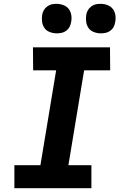

<svg xmlns="http://www.w3.org/2000/svg" viewBox="-20 -982 640 1002"><path d="M457 0H55V-120H191L273 -615H153L152 -735H554L555 -615H419L337 -120H457ZM506 -808Q488 -808 470.5 -814.5Q453 -821 443 -834.5Q433 -848 430 -866.5Q427 -885 430 -904Q432 -917 438.5 -928.5Q445 -940 456.5 -948.5Q468 -957 480 -959.5Q492 -962 505 -962Q523 -962 540.5 -955.5Q558 -949 568.5 -935.5Q579 -922 582 -903.5Q585 -885 581 -866Q579 -853 573 -841.5Q567 -830 555.5 -821.5Q544 -813 531.5 -810.5Q519 -808 506 -808ZM276 -808Q258 -808 240.5 -814.5Q223 -821 213 -834.5Q203 -848 200 -866.5Q197 -885 200 -904Q202 -917 208.5 -928.5Q215 -940 226.5 -948.5Q238 -957 250 -959.5Q262 -962 275 -962Q293 -962 310.5 -955.5Q328 -949 338.5 -935.5Q349 -922 352 -903.5Q355 -885 351 -866Q349 -853 343 -841.5Q337 -830 325.5 -821.5Q314 -813 301.5 -810.5Q289 -808 276 -808Z"/></svg>

Font: Iosevka Heavy Extended Oblique
Style: Regular
Weight: 900
Width: 7
Italic angle: -9°
Monospace: yes
Designer: Belleve Invis
Foundry: Belleve Invis
Version: Version 32.5.0; ttfautohint (v1.8.4)